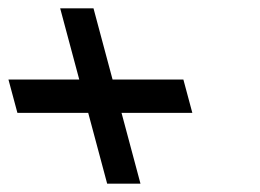

<svg xmlns="http://www.w3.org/2000/svg" viewBox="-71 -591 624 461"><path d="M220.8 -320H350.8H390.8L369.3 -400H329.3H199.3L164.2 -531L153.5 -571H73.5L84.2 -531L119.3 -400H-10.7H-50.7L-29.2 -320H10.8H140.8L175.6 -190L186.3 -150H266.3L255.6 -190Z"/></svg>

Font: Nordica Advanced
Style: RegularLObl
Weight: 300
Version: Version 1.07